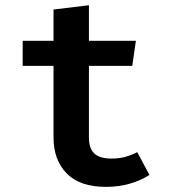

<svg xmlns="http://www.w3.org/2000/svg" viewBox="-20 -699 655 734"><path d="M551.3 -30.3Q521 -10.3 477.9 2.6Q434.9 15.4 384.6 15.4Q285.1 15.4 234.9 -36.2Q184.6 -87.7 184.6 -173.3V-447.2H66.7V-543.1H184.6V-662.6L320 -679V-543.1H499.5L485.6 -447.2H320V-173.8Q320 -131.8 340.5 -112.3Q361 -92.8 406.7 -92.8Q435.9 -92.8 460.3 -99.7Q484.6 -106.7 504.6 -117.4Z"/></svg>

Font: Fira Code SemiBold
Style: Regular
Weight: 600
Designer: Carrois Corporate, Edenspiekermann AG, Nikita Prokopov
Foundry: Carrois Corporate, Edenspiekermann AG, Nikita Prokopov
Version: Version 6.002